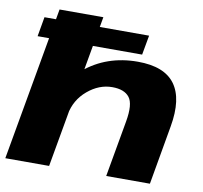

<svg xmlns="http://www.w3.org/2000/svg" viewBox="-85 -876 1021 967"><g transform="rotate(10 425.5 -392.5)"><path d="M57 -633.5H591.5L609.5 -733.5H74.5ZM3.5 0H227.5L366.5 -785H142.5ZM519.5 0H743L796 -302.5Q821.5 -446.5 767.2 -520.5Q713 -594.5 577 -594.5Q417.5 -594.5 304.2 -499.5Q191 -404.5 177.5 -330.5L275 -272Q288.5 -347.5 346.8 -396.8Q405 -446 472.5 -446Q534.5 -446 560.5 -412.2Q586.5 -378.5 570.5 -288Z"/></g></svg>

Font: Anybody Expanded ExtraBold
Style: Italic
Weight: 800
Width: 7
Italic angle: -10°
Version: Version 1.113;gftools[0.9.25]